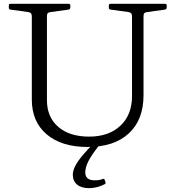

<svg xmlns="http://www.w3.org/2000/svg" viewBox="-20 -759 914 1002"><path d="M729 -262Q729 -134 652.5 -63Q576 8 437 8Q301 8 223.5 -58Q146 -124 146 -240V-739H225V-236Q225 -148 284 -97Q343 -46 445 -46Q548 -46 608.5 -103Q669 -160 669 -258V-739H729ZM26 -730Q26 -739 34 -739H338Q347 -739 347 -731V-720Q347 -712 339 -709L244 -696Q234 -695 229.5 -690.5Q225 -686 225 -675V-522H146V-673Q146 -684 142 -689Q138 -694 128 -696L34 -709Q26 -710 26 -719ZM548 -730Q548 -739 556 -739H841Q850 -739 850 -731V-720Q850 -712 842 -709L748 -696Q738 -695 733.5 -690.5Q729 -686 729 -675V-522H669V-673Q669 -684 665 -689Q661 -694 651 -696L557 -709Q548 -710 548 -719ZM446 223Q405 223 382.5 204.5Q360 186 360 153Q360 132 372.5 107.5Q385 83 410.5 52.5Q436 22 477 -19L497 0Q459 48 442 81Q425 114 425 141Q425 182 474 182Q486 182 496.5 180.5Q507 179 519 174Q524 173 526 179L531 194Q532 199 527 202Q510 211 488.5 217Q467 223 446 223Z"/></svg>

Font: Hahmlet Light
Style: Regular
Weight: 300
Designer: Minjoo Ham & Mark Frömberg
Foundry: hypertype
Version: Version 1.002